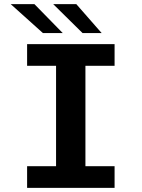

<svg xmlns="http://www.w3.org/2000/svg" viewBox="-20 -915 690 935"><path d="M112 0V-105.5H253V-594.5H112V-700H538V-594.5H396V-105.5H538V0ZM382 -754 239 -895H351.5L475 -754ZM189 -754 32 -895H147.5L285.5 -754Z"/></svg>

Font: Trispace Thin SemiBold
Style: Regular
Weight: 600
Version: Version 1.210